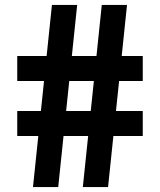

<svg xmlns="http://www.w3.org/2000/svg" viewBox="-20 -760 650 780"><path d="M316.5 0 393.5 -740H496L419 0ZM50 -207.5V-309H560V-207.5ZM114 0 191 -740H293.5L216.5 0ZM50 -431V-532.5H560V-431Z"/></svg>

Font: Encode Sans SC Condensed Thin SemiBold
Style: Regular
Weight: 600
Version: Version 3.002